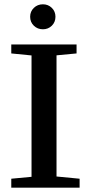

<svg xmlns="http://www.w3.org/2000/svg" viewBox="-20 -869 421 889"><path d="M178.7 -733.4Q153.8 -733.4 136.7 -750Q119.6 -766.6 119.6 -791.5Q119.6 -815.9 136.7 -832.5Q153.8 -849.1 178.7 -849.1Q203.1 -849.1 220 -832.5Q236.8 -815.9 236.8 -791.5Q236.8 -766.6 220 -750Q203.1 -733.4 178.7 -733.4ZM32.2 0V-41.5L126 -50.3V-612.3L32.2 -621.6V-663.1H334.5V-621.6L241.7 -612.8V-51.8L348.6 -41.5V0Z"/></svg>

Font: Elstob 6pt Medium
Style: Regular
Weight: 500
Designer: Peter S. Baker
Version: Version 1.015